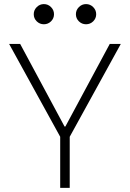

<svg xmlns="http://www.w3.org/2000/svg" viewBox="-20 -905 626 925"><path d="M270 0V-246.1L23.9 -693.4H77.1L291 -295.4H294.9L508.8 -693.4H562L315.9 -246.1V0ZM191.4 -788.1Q171.4 -788.1 157 -802.2Q142.6 -816.4 142.6 -836.4Q142.6 -856.4 157 -870.8Q171.4 -885.3 191.4 -885.3Q211.4 -885.3 225.8 -870.8Q240.2 -856.4 240.2 -836.4Q240.2 -816.4 225.8 -802.2Q211.4 -788.1 191.4 -788.1ZM394.5 -788.1Q374.5 -788.1 360.1 -802.2Q345.7 -816.4 345.7 -836.4Q345.7 -856.4 360.1 -870.8Q374.5 -885.3 394.5 -885.3Q414.6 -885.3 429 -870.8Q443.4 -856.4 443.4 -836.4Q443.4 -816.4 429 -802.2Q414.6 -788.1 394.5 -788.1Z"/></svg>

Font: Cascadia Mono ExtraLight
Style: Regular
Weight: 200
Monospace: yes
Designer: Aaron Bell
Foundry: Saja Typeworks
Version: Version 2404.023; ttfautohint (v1.8.4)